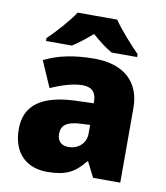

<svg xmlns="http://www.w3.org/2000/svg" viewBox="-86 -837 795 919"><g transform="rotate(10 311.5 -378.0)"><path d="M409 -766H217C187 -720 129 -656 91 -620V-606H217C252 -628 277 -649 312 -679C347 -649 375 -626 410 -606H534V-620C500 -654 440 -720 409 -766ZM336 -563C236 -563 156 -546 92 -513L147 -387C201 -411 257 -428 301 -428C342 -428 368 -409 368 -360V-352L276 -349C120 -342 36 -287 36 -169C36 -48 108 10 204 10C296 10 339 -14 386 -73H390L427 0H559V-363C559 -491 476 -563 336 -563ZM325 -245 369 -247V-204C369 -157 331 -125 285 -125C252 -125 230 -142 230 -180C230 -220 255 -242 325 -245Z"/></g></svg>

Font: Noto Sans Canadian Aboriginal Black
Style: Regular
Weight: 900
Designer: Monotype Design Team, Typotheque's Kevin King
Foundry: Monotype Imaging Inc.
Version: Version 2.004